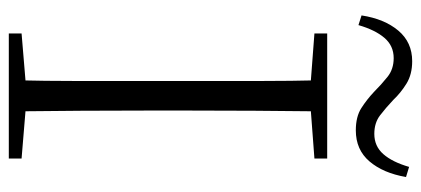

<svg xmlns="http://www.w3.org/2000/svg" viewBox="-280 -676 956 436"><g transform="rotate(90 198.0 -458.0)"><path d="M15 -801Q23 -853 49.5 -884.5Q76 -916 119 -916Q149 -916 170 -903Q191 -890 207 -873Q225 -856 242 -843Q259 -830 284 -830Q312 -830 330 -850.5Q348 -871 359 -909L382 -902Q373 -850 346.5 -819Q320 -788 276 -788Q245 -788 225.5 -800.5Q206 -813 189 -829Q172 -846 154.5 -860Q137 -874 112 -874Q84 -874 66 -853Q48 -832 37 -794ZM56 0V-29L188 -40H207L340 -29V0ZM162 0Q164 -83 164 -166Q164 -249 164 -333V-390Q164 -474 164 -557.5Q164 -641 162 -723H233Q232 -641 231.5 -557.5Q231 -474 231 -390V-333Q231 -249 231.5 -166Q232 -83 233 0ZM56 -694V-723H340V-694L207 -684H188Z"/></g></svg>

Font: Noto Serif HK
Style: Regular
Weight: 200
Designer: Ryoko NISHIZUKA 西塚涼子 (kana & ideographs); Frank Grießhammer (Latin, Greek & Cyrillic); Wenlong ZHANG 张文龙 (bopomofo); San
Foundry: Adobe
Version: Version 2.001;hotconv 1.1.0;makeotfexe 2.6.0